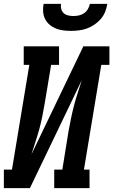

<svg xmlns="http://www.w3.org/2000/svg" viewBox="-39 -975 587 995"><path d="M-19 0V-96H23L113 -639H84V-735H267V-639H226L193 -441Q187 -407 180.5 -373.5Q174 -340 165 -307Q156 -274 145 -241Q134 -208 124 -175L393 -735H528V-639H486L396 -96H425V0H242V-96H284L316 -294Q322 -328 329 -361.5Q336 -395 344.5 -428Q353 -461 364 -494Q375 -527 385 -560L116 0ZM329 -815Q308 -815 288 -817.5Q268 -820 250 -827.5Q232 -835 217.5 -847.5Q203 -860 194.5 -877Q186 -894 184.5 -914.5Q183 -935 187 -955H277Q275 -941 278.5 -928Q282 -915 291.5 -906.5Q301 -898 314.5 -895Q328 -892 341 -892Q356 -892 370 -895Q384 -898 396.5 -906.5Q409 -915 416.5 -928Q424 -941 427 -955H517Q514 -934 506 -914Q498 -894 483.5 -877Q469 -860 450.5 -847.5Q432 -835 411.5 -827.5Q391 -820 370 -817.5Q349 -815 329 -815Z"/></svg>

Font: Iosevka Curly Slab Oblique
Style: Bold
Weight: 700
Italic angle: -9°
Monospace: yes
Designer: Belleve Invis
Foundry: Belleve Invis
Version: Version 11.1.0; ttfautohint (v1.8.3)